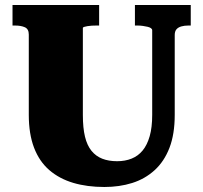

<svg xmlns="http://www.w3.org/2000/svg" viewBox="-20 -730 812 767"><path d="M311 -271Q311 -219 319.5 -184Q328 -149 345.5 -127.5Q363 -106 388.5 -96Q414 -86 448 -86Q480 -86 506 -96.5Q532 -107 550 -129Q568 -151 578 -186Q588 -221 588 -271V-609Q588 -614 583 -617.5Q578 -621 569.5 -623Q561 -625 550.5 -626.5Q540 -628 530 -628H519V-710H742V-628H732Q717 -628 704.5 -624.5Q692 -621 685 -613Q678 -605 678 -590V-271Q678 -194 657 -139.5Q636 -85 597.5 -50Q559 -15 508 1Q457 17 397 17Q328 17 272.5 0.5Q217 -16 177 -50.5Q137 -85 116 -140Q95 -195 95 -271V-592Q95 -614 79.5 -621Q64 -628 40 -628H30V-710H376V-628H365Q356 -628 346.5 -627.5Q337 -627 329 -625.5Q321 -624 316 -622.5Q311 -621 311 -618Z"/></svg>

Font: Roboto Serif 20pt ExtraBold
Style: Regular
Weight: 800
Version: Version 1.008